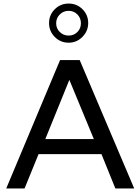

<svg xmlns="http://www.w3.org/2000/svg" viewBox="-20 -1060 790 1080"><path d="M507.8 -277.8 370.1 -610.8 234.9 -277.8ZM316.4 -879.9Q336.9 -859.9 366.2 -859.9Q395.5 -859.9 415.3 -879.9Q435.1 -899.9 435.1 -929.2Q435.1 -958.5 415.3 -978.8Q395.5 -999 366.2 -999Q336.9 -999 316.4 -978.8Q295.9 -958.5 295.9 -929.2Q295.9 -899.9 316.4 -879.9ZM734.9 0H628.9L550.8 -192.9H196.8L118.2 0H15.1L317.9 -722.2H428.2ZM476.1 -930.2Q476.1 -885.3 443.6 -852.5Q411.1 -819.8 366.2 -819.8Q320.3 -819.8 288.1 -852.1Q255.9 -884.3 255.9 -930.2Q255.9 -976.1 288.1 -1008.1Q320.3 -1040 366.2 -1040Q412.1 -1040 444.1 -1008.1Q476.1 -976.1 476.1 -930.2Z"/></svg>

Font: Perun
Style: Regular
Weight: 400
Version: Version 1.0000